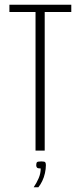

<svg xmlns="http://www.w3.org/2000/svg" viewBox="-20 -640 343 816"><path d="M131 -589H20V-620H283V-589H170V0H131ZM123 156Q136 137 144.5 117Q153 97 153 76Q140 76 137 72Q134 68 134 63Q134 54 136.5 50Q139 46 156 46Q170 46 172.5 50Q175 54 175 62Q175 78 171 96Q167 114 159.5 129.5Q152 145 143 156Z"/></svg>

Font: Smooch Sans Thin Light
Style: Regular
Weight: 300
Version: Version 1.010